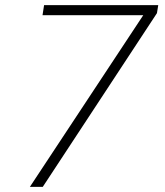

<svg xmlns="http://www.w3.org/2000/svg" viewBox="-20 -725 640 745"><path d="M96 0 555 -695 554 -666H145L151 -705H594L589 -674L146 0Z"/></svg>

Font: Nunito Sans 12pt ExtraLight
Style: Italic
Weight: 200
Italic angle: -9°
Designer: Vernon Adams
Foundry: Vernon Adams
Version: Version 3.101;gftools[0.9.27]